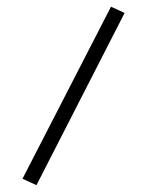

<svg xmlns="http://www.w3.org/2000/svg" viewBox="-20 -350 470 571"><path d="M310.1 -330.1 350.6 -311.5 88.4 200.7 46.9 181.6Z"/></svg>

Font: Vazirmatn RD UI ExtraLight
Style: Regular
Weight: 200
Designer: Saber Rastikerdar
Foundry: Saber Rastikerdar
Version: Version 33.003